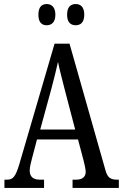

<svg xmlns="http://www.w3.org/2000/svg" viewBox="-20 -930 608 950"><path d="M355 -805C377 -805 397 -818 397 -857C397 -897 377 -910 355 -910C331 -910 312 -897 312 -857C312 -818 331 -805 355 -805ZM211 -805C233 -805 254 -818 254 -857C254 -897 233 -910 211 -910C188 -910 170 -897 170 -857C170 -818 188 -805 211 -805ZM2 0H198V-41H177C141 -41 127 -59 127 -86C127 -104 134 -129 138 -145L163 -240H366L393 -138C398 -118 404 -93 404 -80C404 -56 389 -41 357 -41H339V0H568V-41H560C527 -41 512 -51 502 -87L324 -714H250L76 -119C57 -55 44 -41 15 -41H2ZM179 -289 234 -490C247 -539 259 -587 267 -624C274 -587 287 -540 302 -480L352 -289Z"/></svg>

Font: Noto Serif Devanagari ExtraCondensed
Style: Regular
Weight: 400
Width: 2
Designer: Universal Thirst, Indian Type Foundry and the Monotype Design Team
Foundry: Monotype Imaging Inc.
Version: Version 2.004